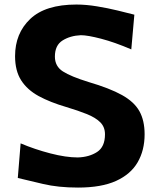

<svg xmlns="http://www.w3.org/2000/svg" viewBox="-20 -825 701 859"><path d="M329.1 14.2Q240.2 14.2 172.4 -2Q104.5 -18.1 59.6 -28.8L72.3 -183.6Q135.7 -156.7 205.3 -138.7Q274.9 -120.6 328.1 -120.6Q378.9 -122.1 414.3 -145Q449.7 -168 449.7 -224.1Q449.7 -256.8 428.7 -277.8Q407.7 -298.8 368.9 -314.5Q330.1 -330.1 276.4 -346.2Q204.6 -367.2 153.3 -395Q102.1 -422.9 74.7 -465.6Q47.4 -508.3 47.4 -573.7Q47.4 -675.8 115.2 -740.2Q183.1 -804.7 321.8 -804.7Q365.2 -804.7 414.1 -796.6Q462.9 -788.6 507.1 -777.8Q551.3 -767.1 581.1 -759.3L567.4 -604Q493.7 -635.7 432.9 -651.6Q372.1 -667.5 341.8 -667.5Q294.4 -665.5 260 -644Q225.6 -622.6 225.6 -571.8Q225.6 -528.3 261.5 -505.4Q297.4 -482.4 376.5 -458Q471.2 -430.2 525.9 -399.7Q580.6 -369.1 603.8 -327.4Q627 -285.6 627 -224.1Q627 -152.8 595.9 -99.1Q564.9 -45.4 499.3 -15.6Q433.6 14.2 329.1 14.2Z"/></svg>

Font: Pinar-DS3-FD Bold
Style: Regular
Weight: 700
Designer: Amin Abedi
Version: Version 3.000